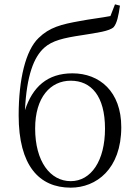

<svg xmlns="http://www.w3.org/2000/svg" viewBox="-20 -851 629 885"><path d="M306 -16C212 -16 142 -106 142 -259C142 -403 213 -479 306 -479C400 -479 464 -409 464 -258C464 -110 400 -16 306 -16ZM306 14C423 14 539 -71 539 -265C539 -429 439 -513 314 -513C198 -513 130 -450 95 -343C103 -504 136 -588 184 -631C221 -664 272 -676 359 -689C427 -700 484 -707 504 -726C519 -744 526 -777 533 -825L510 -831L489 -777C448 -769 394 -763 348 -754C263 -739 208 -725 158 -676C98 -619 66 -485 66 -319C66 -88 160 14 306 14Z"/></svg>

Font: Noto Serif SC Light
Style: Regular
Weight: 300
Designer: Ryoko NISHIZUKA 西塚涼子 (kana & ideographs); Frank Grießhammer (Latin, Greek & Cyrillic); Wenlong ZHANG 张文龙 (bopomofo); San
Foundry: Adobe
Version: Version 2.001;hotconv 1.1.0;makeotfexe 2.6.0